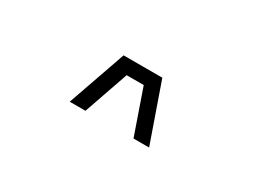

<svg xmlns="http://www.w3.org/2000/svg" viewBox="-30 -1024 911 687"><g transform="rotate(30 425.0 -680.0)"><path d="M520.5 -560 456.5 -744H386L322 -560H257L341 -800H501L585 -560Z"/></g></svg>

Font: League Mono Wide Light
Style: Regular
Weight: 300
Width: 8
Designer: Tyler Finck
Foundry: The League of Moveable Type / Tyler Finck
Version: Version 2.210